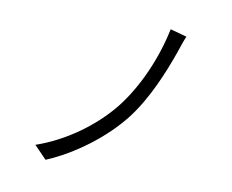

<svg xmlns="http://www.w3.org/2000/svg" viewBox="-81 -844 1162 962"><g transform="rotate(10 500.0 -363.5)"><path d="M796 -717 712 -740C683 -596 615 -434 523 -318C432 -204 293 -103 145 -52L208 13C349 -46 493 -155 584 -271C669 -380 728 -526 766 -634C774 -657 785 -692 796 -717Z"/></g></svg>

Font: Source Han Sans JP Normal
Style: Regular
Weight: 350
Designer: Ryoko NISHIZUKA 西塚涼子 (kana, bopomofo & ideographs); Paul D. Hunt (Latin, Greek & Cyrillic); Sandoll Communications 산돌커뮤니
Foundry: Adobe
Version: Version 2.002;hotconv 1.0.116;makeotfexe 2.5.65601